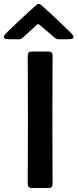

<svg xmlns="http://www.w3.org/2000/svg" viewBox="-83 -943 389 963"><path d="M56.2 -664.6Q56.2 -684.6 76.2 -684.6H160.6Q180.7 -684.6 180.7 -664.6Q180.7 -584 180.2 -503.4Q179.7 -422.9 179.7 -342.3Q179.7 -261.7 180.2 -181.2Q180.7 -100.6 180.7 -20Q180.7 0 160.6 0H76.2Q56.2 0 56.2 -20Q56.2 -100.6 56.6 -181.2Q57.1 -261.7 57.1 -342.3Q57.1 -422.9 56.6 -503.4Q56.2 -584 56.2 -664.6ZM208 -746.1Q201.7 -746.1 195.3 -751Q191.4 -753.9 178.2 -765.1Q165 -776.4 149.4 -789.8Q133.8 -803.2 121.8 -813Q109.9 -822.8 108.4 -822.8Q106.4 -822.8 95.5 -813Q84.5 -803.2 70.3 -790Q56.2 -776.9 44.2 -765.6Q32.2 -754.4 28.3 -751.5Q22 -746.1 14.6 -746.1H-34.2Q-39.6 -746.1 -51.5 -747.6Q-63.5 -749 -63.5 -757.3Q-63.5 -763.7 -57.6 -770.5Q-51.8 -777.3 -47.9 -780.8Q-12.2 -815.4 24.2 -849.6Q60.5 -883.8 97.7 -916.5Q100.6 -918.9 104 -921.1Q107.4 -923.3 111.3 -923.3Q115.2 -923.3 118.7 -921.1Q122.1 -918.9 125 -916.5Q162.1 -883.8 198.2 -849.6Q234.4 -815.4 270 -780.8Q273.9 -777.3 279.8 -770.5Q285.6 -763.7 285.6 -757.3Q285.6 -749 273.7 -747.6Q261.7 -746.1 256.3 -746.1Z"/></svg>

Font: Belanosima
Style: Regular
Weight: 400
Designer: The DocRepair Project, Santiago Orozco
Foundry: Google
Version: Version 2.000